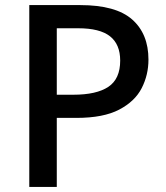

<svg xmlns="http://www.w3.org/2000/svg" viewBox="-20 -827 652 754"><path d="M295 -807Q435 -807 499 -750.5Q563 -694 563 -593Q563 -533 536.5 -481Q510 -429 448 -396.5Q386 -364 280 -364H203V-93H95V-807ZM287 -716H203V-455H268Q359 -455 405.5 -486Q452 -517 452 -589Q452 -653 412 -684.5Q372 -716 287 -716Z"/></svg>

Font: Noto Sans Telugu UI Medium
Style: Regular
Weight: 500
Designer: Jelle Bosma - Monotype Design Team
Foundry: Monotype Imaging Inc.
Version: Version 2.005; ttfautohint (v1.8.4.7-5d5b)